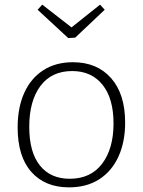

<svg xmlns="http://www.w3.org/2000/svg" viewBox="-20 -800 615 827"><path d="M294 -532Q398 -532 458.5 -463.5Q519 -395 519 -272Q519 -188 490 -125Q461 -62 407 -27.5Q353 7 277 7Q174 7 115 -59.5Q56 -126 56 -251Q56 -337 84.5 -400Q113 -463 166.5 -497.5Q220 -532 294 -532ZM291 -494Q202 -494 154 -429.5Q106 -365 106 -254Q106 -144 152 -87Q198 -30 280 -30Q371 -30 420 -95Q469 -160 469 -268Q469 -376 421.5 -435Q374 -494 291 -494ZM411 -780 431 -758 304 -638 274 -636 142 -758 162 -780 288 -682Z"/></svg>

Font: Bitter Light
Style: Regular
Weight: 300
Designer: Sol Matas, and Bitter project Authors
Foundry: Sol Matas
Version: Version 2.001